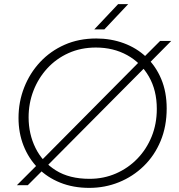

<svg xmlns="http://www.w3.org/2000/svg" viewBox="-20 -900 871 933"><path d="M209 -94 182 -121 658 -601 685 -573ZM62 0 160 -98 187 -72 115 0ZM708 -596 681 -624 758 -701H812ZM414 13Q336 13 272.5 -12.5Q209 -38 164 -84Q119 -130 94.5 -192Q70 -254 70 -327Q70 -405 97.5 -475Q125 -545 175 -598.5Q225 -652 294 -682.5Q363 -713 448 -713Q519 -713 581.5 -690Q644 -667 690.5 -623Q737 -579 763.5 -516Q790 -453 790 -373Q790 -286 760.5 -215Q731 -144 678.5 -93Q626 -42 558 -14.5Q490 13 414 13ZM415 -31Q484 -31 543.5 -57Q603 -83 647.5 -129Q692 -175 717 -236.5Q742 -298 742 -371Q742 -461 703.5 -528Q665 -595 598 -632Q531 -669 446 -669Q373 -669 313 -642Q253 -615 209.5 -567.5Q166 -520 142.5 -459Q119 -398 119 -330Q119 -249 152.5 -181Q186 -113 251.5 -72Q317 -31 415 -31ZM438 -757 554 -880H603L487 -757Z"/></svg>

Font: MuseoModerno Thin ExtraLight
Style: Italic
Weight: 250
Italic angle: -9°
Version: Version 1.003